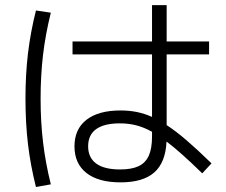

<svg xmlns="http://www.w3.org/2000/svg" viewBox="-20 -749 904 769"><path d="M278.3 -163.1Q278.3 -231.9 326.4 -269.3Q374.5 -306.6 462.9 -306.6Q497.1 -306.6 527.6 -300.5Q558.1 -294.4 588.9 -280.8V-531.2H270.5V-583H588.9V-728.5H647.5V-583H817.4V-531.2H647.5V-248Q684.1 -224.1 727.3 -187Q770.5 -149.9 827.1 -94.7L790 -54.7Q701.2 -141.6 647 -182.1Q643.1 -98.1 597.9 -58.3Q552.7 -18.6 462.9 -18.6Q374 -18.6 326.2 -56.2Q278.3 -93.8 278.3 -163.1ZM82 -354.5Q82 -450.2 92 -534.9Q102.1 -619.6 124 -707L183.6 -698.2Q162.1 -611.8 152.3 -528.8Q142.6 -445.8 142.6 -353.5Q142.6 -260.3 152.6 -177.5Q162.6 -94.7 183.6 -10.7L124 0Q102.1 -86.9 92 -171.9Q82 -256.8 82 -354.5ZM460.9 -70.3Q507.3 -70.3 535.2 -83.5Q563 -96.7 575.9 -125.5Q588.9 -154.3 588.9 -202.1V-221.2Q556.2 -239.3 525.4 -247.1Q494.6 -254.9 460 -254.9Q397 -254.9 365 -231.7Q333 -208.5 333 -163.1Q333 -117.7 365.2 -94Q397.5 -70.3 460.9 -70.3Z"/></svg>

Font: Pretendard GOV Light
Style: Regular
Weight: 300
Designer: Base glyphs from Inter by Rasmus Andersson; Hangeul glyphs from Noto Sans CJK(Source Han Sans) by Jang Soo-young and Kan
Foundry: Kil Hyung-jin
Version: Version 1.309